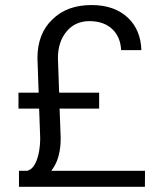

<svg xmlns="http://www.w3.org/2000/svg" viewBox="-20 -733 621 746"><path d="M211.9 -303.2 215.8 -196.3Q215.8 -123.5 187 -80.6L179.2 -69.3H192.9H543.5L543 -7.3H53.7V-69.3H84H85H85.4Q97.7 -72.3 106.9 -82.8Q116.2 -93.3 122.6 -110.4Q135.3 -143.6 136.2 -191.9V-195.8L132.3 -304.2L131.8 -311H125H51.8V-373H122.6H130.4L129.9 -380.9L125.5 -507.3Q125.5 -601.6 183.1 -657.2Q211.9 -685.5 250 -699.5Q288.1 -713.4 335.4 -713.4Q425.3 -713.4 477.5 -663.6Q526.9 -616.2 529.3 -538.1H450.7Q448.2 -588.4 417.5 -618.7Q384.3 -650.9 327.1 -650.9Q300.3 -650.9 277.8 -640.9Q255.4 -630.9 238.8 -610.8Q205.1 -570.8 205.1 -507.3L209.5 -379.9L210 -373H216.8H365.2V-311H219.2H211.4Z"/></svg>

Font: Shabnam Light FD
Style: Light-FD
Weight: 300
Foundry: DejaVu fonts team - Redesigned by Saber Rastikerdar - Based on Vazir font
Version: Version 5.0.0